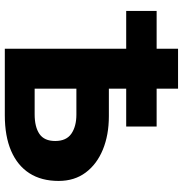

<svg xmlns="http://www.w3.org/2000/svg" viewBox="-1 -759 760 798"><g transform="rotate(90 379.0 -360.0)"><path d="M182.5 0V-720H348.5V-124H455Q507.5 -124 536.8 -144Q566 -164 566 -209.5Q566 -255.5 535.8 -276.5Q505.5 -297.5 456 -297.5H237V-432.5H463Q541 -432.5 601.8 -407.5Q662.5 -382.5 697.2 -336Q732 -289.5 732 -223.5Q732 -152 700 -102.2Q668 -52.5 607 -26.2Q546 0 459 0ZM25.5 -504.5V-631H506V-504.5Z"/></g></svg>

Font: Geologica Cursive
Style: Bold
Weight: 700
Designer: Sindre Bremnes, Frode Helland
Foundry: Monokrom Skriftforlag AS
Version: Version 1.010;gftools[0.9.28]